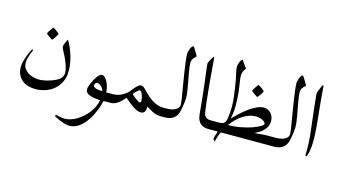

<svg xmlns="http://www.w3.org/2000/svg" viewBox="-106 -1094 3139 1784"><g transform="rotate(15 1464.0 -202.0)"><path d="M324.2 -492.7Q324.2 -490.2 318.1 -479.7Q312 -469.2 304.4 -457.5Q296.9 -445.8 289.6 -436.5Q282.2 -427.2 278.8 -427.2Q277.3 -427.2 267.6 -433.3Q257.8 -439.5 246.8 -447Q235.8 -454.6 227.3 -461.9Q218.8 -469.2 218.8 -472.2Q218.8 -474.6 225.1 -484.9L239.3 -506.8Q246.6 -518.6 253.9 -527.8Q261.2 -537.1 263.2 -537.1Q266.1 -537.1 276.1 -531Q286.1 -524.9 296.6 -516.8Q307.1 -508.8 315.7 -501.5Q324.2 -494.1 324.2 -492.7ZM503.9 -196.8Q503.9 -169.9 502 -147.2Q500 -124.5 491.2 -101.6Q479.5 -67.9 457.5 -38.8Q435.5 -9.8 404.1 11.5Q372.6 32.7 332.5 44.9Q292.5 57.1 243.2 57.1Q209.5 57.1 177 47.9Q144.5 38.6 119.6 18.3Q94.7 -2 79.3 -33Q64 -64 64 -106.4Q64 -133.8 73 -166.3Q82 -198.7 93 -226.8Q104 -254.9 113.8 -273.4Q123.5 -292 125.5 -292Q128.9 -292 131.3 -290.8Q133.8 -289.6 133.8 -284.2Q133.8 -282.7 128.2 -271.2Q122.6 -259.8 116 -241.9Q109.4 -224.1 103.8 -201.7Q98.1 -179.2 98.1 -155.3Q98.1 -125.5 113 -103Q127.9 -80.6 150.9 -65.9Q173.8 -51.3 201.7 -43.9Q229.5 -36.6 255.4 -36.6Q278.8 -36.6 305.7 -41.7Q332.5 -46.9 359.4 -55.2Q386.2 -63.5 410.2 -75Q434.1 -86.4 450.2 -100.6Q465.8 -113.8 471.2 -130.9Q476.6 -147.9 476.6 -157.2Q476.6 -173.8 472.7 -192.9Q468.8 -211.9 462.2 -231.7Q455.6 -251.5 447.3 -271L430.2 -308.6Q416.5 -336.4 404.3 -358.2Q392.1 -379.9 392.1 -393.6Q392.1 -397.9 396 -408.9Q399.9 -419.9 405 -431.9Q410.2 -443.8 415 -453.6Q419.9 -463.4 421.9 -465.3Q440.4 -436 455.6 -400.6Q470.7 -365.2 481.4 -329.3Q492.2 -293.5 498 -259Q503.9 -224.6 503.9 -196.8Z M924.3 0H910.6Q904.3 0 898.9 0.5Q893.1 1.5 887.7 1.5Q883.8 23.9 874.3 53.7Q864.7 83.5 850.6 114.7Q836.4 146 818.1 176.8Q799.8 207.5 778.3 231.9Q742.7 271.5 708.7 288.1Q674.8 304.7 638.7 304.7Q619.6 304.7 593.5 297.1Q567.4 289.6 544.2 279.8Q521 270 504.9 261.2Q488.8 252.4 488.8 250Q488.8 246.1 491.5 243.2Q494.1 240.2 499.5 240.2Q504.4 240.2 512.7 242.2Q521 244.1 532 246.3Q543 248.5 555.7 250.5Q568.4 252.4 581.5 252.4Q610.4 252.4 639.9 242.9Q669.4 233.4 698.2 216.1Q727.1 198.7 752.9 175.3Q778.8 151.9 800.3 124Q821.8 96.2 835.9 65.4Q850.1 34.7 855.5 2.4Q823.7 -0.5 797.4 -4.6Q771 -8.8 752 -16.4Q732.9 -23.9 722.7 -36.4Q712.4 -48.8 712.4 -67.9Q712.4 -76.7 717 -92.3Q721.7 -107.9 729.2 -126Q736.8 -144 746.8 -162.6Q756.8 -181.2 767.8 -196.3Q778.8 -211.4 790.5 -220.9Q802.2 -230.5 812 -230.5Q829.6 -230.5 844.2 -214.8Q858.9 -199.2 869.6 -176.5Q880.4 -153.8 886 -128.2Q891.6 -102.5 891.6 -83.5H924.3H950.2Q975.6 -83.5 987.8 -70.3Q1000 -57.1 1000 -42Q1000 -26.9 987.8 -13.4Q975.6 0 950.2 0ZM853 -84.5Q853 -94.2 846.9 -105.2Q840.8 -116.2 831.5 -125.5Q822.3 -134.8 811.5 -141.1Q800.8 -147.5 791.5 -147.5Q778.3 -147.5 772 -137Q765.6 -126.5 765.6 -113.3Q765.6 -104 787.4 -95Q809.1 -85.9 853 -84.5Z M1438 0Q1416 0 1397.7 -4.6Q1379.4 -9.3 1362.8 -17.1Q1346.2 -24.9 1330.1 -34.7L1295.9 -54.7Q1295.4 -40.5 1293.5 -27.8Q1291.5 -15.1 1286.9 -6.3Q1282.2 2.4 1273.2 7.8Q1264.2 13.2 1248.5 13.2Q1231.9 13.2 1212.9 5.4Q1193.8 -2.4 1173.6 -15.9Q1153.3 -29.3 1131.8 -46.9L1087.4 -83.5L1064.5 -58.6Q1051.3 -43.9 1034.9 -31Q1018.6 -18.1 999.3 -9Q980 0 958 0H933.6Q908.2 0 895.8 -13.4Q883.3 -26.9 883.3 -42Q883.3 -57.1 895.8 -70.3Q908.2 -83.5 933.6 -83.5H958Q998 -83.5 1035.6 -101.8Q1073.2 -120.1 1101.6 -149.9Q1102.5 -151.4 1112.1 -164.1Q1121.6 -176.8 1134.8 -191.4Q1147.9 -206.1 1162.4 -217.8Q1176.8 -229.5 1187.5 -229.5Q1195.3 -229.5 1200.7 -228.5Q1206.1 -227.5 1212.2 -223.4Q1218.3 -219.2 1226.6 -210.9L1248.5 -188.5Q1266.1 -169.9 1287.1 -151.4Q1308.1 -132.8 1332 -117.7Q1356 -102.5 1382.6 -93Q1409.2 -83.5 1438 -83.5H1462.9Q1488.3 -83.5 1500.5 -70.3Q1512.7 -57.1 1512.7 -42Q1512.7 -26.9 1500.5 -13.4Q1488.3 0 1462.9 0ZM1228 -95.2Q1228 -104.5 1225.1 -119.1Q1222.2 -133.8 1216.8 -147.9Q1211.4 -162.1 1204.3 -172.4Q1197.3 -182.6 1189.9 -182.6Q1184.1 -182.6 1175 -175.3Q1166 -168 1157 -159.4Q1147.9 -150.9 1141.6 -143.1Q1135.3 -135.3 1135.3 -133.8Q1135.3 -129.9 1146.2 -119.9Q1157.2 -109.9 1171.4 -99.6Q1185.5 -89.4 1198.2 -81.8Q1210.9 -74.2 1214.8 -74.2Q1220.2 -74.2 1223.1 -76.7Q1226.1 -79.1 1227.1 -82.5Q1228 -85.9 1228 -89.8Z M1622.6 -229.5Q1622.6 -219.2 1621.6 -206.3Q1620.6 -193.4 1618.9 -179.9Q1617.2 -166.5 1615.2 -153.8L1611.8 -131.3Q1608.4 -112.8 1603.3 -89.8Q1598.1 -66.9 1584 -46.9Q1569.8 -26.9 1543.2 -13.4Q1516.6 0 1471.2 0H1446.8Q1421.4 0 1408.9 -13.4Q1396.5 -26.9 1396.5 -42Q1396.5 -57.1 1408.9 -70.3Q1421.4 -83.5 1446.8 -83.5H1471.2Q1489.3 -83.5 1510.3 -86.4Q1531.2 -89.4 1549.3 -97.4Q1567.4 -105.5 1579.3 -119.1Q1591.3 -132.8 1591.3 -153.8Q1591.3 -166.5 1586.4 -199.7L1573.7 -276.9L1558.1 -371.1L1542.5 -469.7Q1535.2 -518.1 1530.3 -559.3Q1525.4 -600.6 1525.4 -625.5Q1525.4 -635.3 1529.1 -649.4Q1532.7 -663.6 1538.3 -676.5Q1543.9 -689.5 1551.3 -698.5Q1558.6 -707.5 1566.4 -707.5Q1567.9 -707.5 1575.9 -695.1Q1584 -682.6 1593.3 -667L1609.9 -638.7Q1617.2 -625.5 1617.2 -624Q1617.2 -622.6 1610.8 -617.2Q1604.5 -611.8 1596.4 -603Q1588.4 -594.2 1582 -581.5Q1575.7 -568.8 1575.7 -552.7Q1575.7 -535.2 1579.1 -509.5Q1582.5 -483.9 1587.9 -454.1L1599.1 -392.6Q1605.5 -360.8 1610.6 -330.8Q1615.7 -300.8 1619.1 -274.4Q1622.6 -248 1622.6 -229.5Z M1903.3 0Q1881.3 0 1861.1 -4.4Q1840.8 -8.8 1824.5 -21.5Q1808.1 -34.2 1797.1 -56.2Q1786.1 -78.1 1782.7 -113.3L1777.3 -174.3Q1774.4 -208.5 1770 -246.6L1761.7 -324.2L1752.9 -399.9L1745.6 -460L1738.8 -513.7Q1735.4 -538.1 1733.4 -557.4Q1731.4 -576.7 1731.4 -588.9Q1731.4 -591.8 1737.1 -603.5Q1742.7 -615.2 1749.8 -627.9Q1756.8 -640.6 1763.4 -650.6Q1770 -660.6 1772.5 -660.6Q1773.4 -660.6 1775.9 -658Q1778.3 -655.3 1778.3 -647.5Q1781.7 -609.9 1785.6 -559.3Q1789.6 -508.8 1794.4 -453.1L1804.7 -342.8Q1810.1 -287.1 1815.2 -241.2Q1820.3 -195.3 1825.2 -163.1Q1830.1 -130.9 1833.5 -121.1Q1838.9 -108.9 1846.9 -101.1Q1855 -93.3 1864.3 -89.4Q1873.5 -85.4 1883.5 -84.5Q1893.6 -83.5 1903.3 -83.5H1928.2Q1953.6 -83.5 1965.8 -70.3Q1978 -57.1 1978 -42Q1978 -26.9 1965.8 -13.4Q1953.6 0 1928.2 0Z M2303.2 -471.2Q2303.2 -468.8 2297.4 -458.5Q2291.5 -448.2 2283.7 -436.5Q2275.9 -424.8 2268.6 -415.3Q2261.2 -405.8 2258.3 -405.8Q2256.8 -405.8 2247.1 -411.9Q2237.3 -418 2226.3 -425.5Q2215.3 -433.1 2206.8 -440.7Q2198.2 -448.2 2198.2 -450.7Q2198.2 -453.1 2204.6 -463.9L2218.3 -485.8Q2226.1 -497.6 2233.4 -506.8Q2240.7 -516.1 2242.7 -516.1Q2245.6 -516.1 2255.6 -509.8Q2265.6 -503.4 2276.1 -495.4Q2286.6 -487.3 2294.9 -480Q2303.2 -472.7 2303.2 -471.2ZM2488.8 0H2017.6Q2012.7 7.8 2007.8 20Q2002.9 32.2 1998.3 45.4Q1993.7 58.6 1990 72.3Q1986.3 85.9 1984.9 96.7Q1979.5 92.8 1975.6 87.9Q1972.2 84 1969.2 79.3Q1966.3 74.7 1966.3 69.3Q1966.3 64 1973.1 43L1987.3 0H1936H1911.6Q1886.2 0 1873.8 -13.4Q1861.3 -26.9 1861.3 -42Q1861.3 -57.1 1873.8 -70.3Q1886.2 -83.5 1911.6 -83.5H1936Q1961.4 -83.5 1980.7 -84Q2000 -84.5 2012.2 -88.9Q2025.4 -92.8 2033.7 -105.5Q2042 -118.2 2045.9 -146Q2050.8 -174.8 2052.7 -202.6Q2054.7 -230.5 2054.7 -259.3Q2054.7 -313.5 2046.1 -368.7Q2037.6 -423.8 2030.3 -478Q2028.3 -496.1 2023.4 -516.6Q2018.6 -537.1 2014.2 -557.6L2006.3 -595.7Q2002.9 -613.3 2002.9 -625.5Q2002.9 -637.2 2006.6 -651.4Q2010.3 -665.5 2015.6 -677.5Q2021 -689.5 2027.1 -697Q2033.2 -704.6 2038.1 -704.6L2090.3 -630.9Q2084 -626 2078.6 -618.4Q2073.2 -610.8 2069.3 -601.3Q2065.4 -591.8 2062.7 -581.5Q2060.1 -571.3 2060.1 -561.5Q2060.1 -538.1 2064 -513.7L2072.8 -455.1Q2078.1 -421.9 2082 -376.7Q2085.9 -331.5 2085.9 -266.1Q2085.9 -255.9 2085 -241.2Q2084 -226.6 2082.3 -210.2Q2080.6 -193.8 2077.9 -178Q2075.2 -162.1 2072.3 -148.4Q2100.1 -176.8 2133.8 -208Q2167.5 -239.3 2203.4 -265.6Q2239.3 -292 2275.6 -309.1Q2312 -326.2 2345.2 -326.2Q2367.7 -326.2 2385.3 -317.4Q2402.8 -308.6 2415 -294.2Q2427.2 -279.8 2434.1 -261.2Q2440.9 -242.7 2440.9 -222.7Q2440.9 -192.9 2429.9 -169.7Q2418.9 -146.5 2401.6 -129.2Q2384.3 -111.8 2362.8 -98.9Q2341.3 -85.9 2320.8 -75.2Q2327.6 -75.2 2340.8 -76.7Q2354 -78.1 2370.6 -79.1L2405.8 -82Q2424.3 -83.5 2440.9 -83.5H2488.8H2514.6Q2540 -83.5 2552.5 -70.3Q2564.9 -57.1 2564.9 -42Q2564.9 -26.9 2552.5 -13.4Q2540 0 2514.6 0ZM2389.6 -181.2Q2389.6 -187.5 2382.8 -195.8Q2376 -204.1 2363.8 -210.9Q2351.6 -217.8 2333.7 -222.9Q2315.9 -228 2294.9 -228Q2261.2 -228 2229.2 -217Q2197.3 -206.1 2168 -186.8Q2138.7 -167.5 2112.1 -141.1Q2085.4 -114.7 2063 -83.5Q2125.5 -83.5 2184.1 -94.7Q2242.7 -106 2288.3 -121.6Q2334 -137.2 2361.8 -154.1Q2389.6 -170.9 2389.6 -181.2Z M2674.3 -229.5Q2674.3 -219.2 2673.3 -206.3Q2672.4 -193.4 2670.7 -179.9Q2668.9 -166.5 2667 -153.8L2663.6 -131.3Q2660.2 -112.8 2655 -89.8Q2649.9 -66.9 2635.7 -46.9Q2621.6 -26.9 2595 -13.4Q2568.4 0 2522.9 0H2498.5Q2473.1 0 2460.7 -13.4Q2448.2 -26.9 2448.2 -42Q2448.2 -57.1 2460.7 -70.3Q2473.1 -83.5 2498.5 -83.5H2522.9Q2541 -83.5 2562 -86.4Q2583 -89.4 2601.1 -97.4Q2619.1 -105.5 2631.1 -119.1Q2643.1 -132.8 2643.1 -153.8Q2643.1 -166.5 2638.2 -199.7L2625.5 -276.9L2609.9 -371.1L2594.2 -469.7Q2586.9 -518.1 2582 -559.3Q2577.1 -600.6 2577.1 -625.5Q2577.1 -635.3 2580.8 -649.4Q2584.5 -663.6 2590.1 -676.5Q2595.7 -689.5 2603 -698.5Q2610.4 -707.5 2618.2 -707.5Q2619.6 -707.5 2627.7 -695.1Q2635.7 -682.6 2645 -667L2661.6 -638.7Q2668.9 -625.5 2668.9 -624Q2668.9 -622.6 2662.6 -617.2Q2656.2 -611.8 2648.2 -603Q2640.1 -594.2 2633.8 -581.5Q2627.4 -568.8 2627.4 -552.7Q2627.4 -535.2 2630.9 -509.5Q2634.3 -483.9 2639.6 -454.1L2650.9 -392.6Q2657.2 -360.8 2662.4 -330.8Q2667.5 -300.8 2670.9 -274.4Q2674.3 -248 2674.3 -229.5Z M2811 -657.2Q2822.8 -679.7 2827.6 -659.2Q2828.6 -652.8 2828.6 -646.5Q2836.4 -530.3 2850.1 -407.2Q2865.7 -268.6 2868.2 -185.1Q2871.6 -51.8 2845.7 3.4Q2839.8 14.2 2834 6.8Q2830.6 1 2831.5 -7.3Q2835 -87.4 2825.7 -189Q2824.7 -200.7 2815.9 -272.9Q2790.5 -484.4 2783.2 -569.3Q2781.7 -586.9 2788.6 -602.1Z"/></g></svg>

Font: Simplified Naskh
Style: Regular
Weight: 400
Designer: SIL International
Foundry: Arabeyes
Version: 1.02_alpha